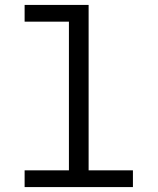

<svg xmlns="http://www.w3.org/2000/svg" viewBox="-20 -760 640 780"><path d="M80 -68H260V-672H80V-740H340V-68H520V0H80Z"/></svg>

Font: IBM Plaex Mono
Style: Regular
Weight: 400
Designer: Mike Abbink, Paul van der Laan, Pieter van Rosmalen
Foundry: Bold Monday
Version: Version 2.003